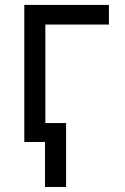

<svg xmlns="http://www.w3.org/2000/svg" viewBox="-20 -565 499 764"><path d="M413.4 -467.3H160.5V-75.3H242.9V179H159.1V0H76.7V-545.5H413.4Z"/></svg>

Font: Interop
Style: Regular
Weight: 400
Designer: Rasmus Andersson, Google, Jang Haemin
Foundry: jhaemin
Version: Version 1.008